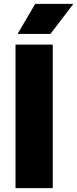

<svg xmlns="http://www.w3.org/2000/svg" viewBox="-20 -970 398 990"><path d="M60 0V-740H252V0ZM70.5 -795 161.5 -950H358.5L240 -795Z"/></svg>

Font: Encode Sans SC ExtraBold
Style: Regular
Weight: 800
Version: Version 3.002